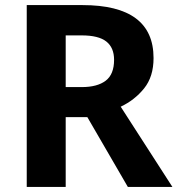

<svg xmlns="http://www.w3.org/2000/svg" viewBox="-20 -734 697 754"><path d="M304 -714Q583 -714 583 -506Q583 -433 546 -387Q509 -341 454 -315L657 0H482L323 -274H238V0H85V-714ZM301 -595H238V-392H301Q362 -392 395 -417Q428 -442 428 -499Q428 -547 397.5 -571Q367 -595 301 -595Z"/></svg>

Font: Noto Sans Meetei Mayek
Style: Bold
Weight: 700
Designer: Monotype Design Team and Neelakash Kshetrimayum
Foundry: Monotype Imaging Inc.
Version: Version 2.002; ttfautohint (v1.8.4.7-5d5b)